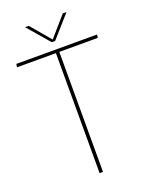

<svg xmlns="http://www.w3.org/2000/svg" viewBox="-165 -985 817 1066"><g transform="rotate(-20 243.0 -451.5)"><path d="M233 -709H3L6 -728H483L480 -709H253V0H233ZM232 -774 121 -903H143L242 -786L344 -903H366L252 -774Z"/></g></svg>

Font: Murecho Thin
Style: Regular
Weight: 100
Designer: Neil Summerour
Foundry: Positype
Version: Version 1.010